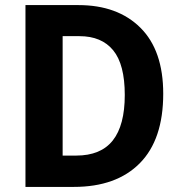

<svg xmlns="http://www.w3.org/2000/svg" viewBox="-20 -734 714 754"><path d="M621 -366Q621 -186 529 -93Q437 0 270 0H80V-714H288Q442 -714 531.5 -625Q621 -536 621 -366ZM470 -361Q470 -481 424.5 -536.5Q379 -592 292 -592H226V-123H279Q376 -123 423 -182.5Q470 -242 470 -361Z"/></svg>

Font: Noto Sans SemiCondensed
Style: Bold
Weight: 700
Width: 4
Designer: Monotype Design Team
Foundry: Monotype Imaging Inc.
Version: Version 2.013; ttfautohint (v1.8.4.7-5d5b)